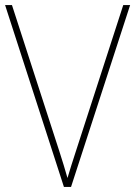

<svg xmlns="http://www.w3.org/2000/svg" viewBox="-20 -734 531 754"><path d="M491 -714H464L278 -140C264 -98 255 -68 245 -35C236 -68 225 -102 213 -140L27 -714H0L231 0H259Z"/></svg>

Font: Noto Sans Gujarati SemiCondensed Thin
Style: Regular
Weight: 100
Width: 4
Designer: Jelle Bosma - Monotype Design Team, Universal Thirst
Foundry: Monotype Imaging Inc.
Version: Version 2.106